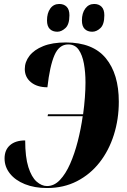

<svg xmlns="http://www.w3.org/2000/svg" viewBox="-20 -938 639 968"><path d="M217 10Q154 10 105.5 -9.5Q57 -29 30 -63Q3 -97 3 -139Q3 -182 30.5 -206Q58 -230 107 -230Q107 -146 123 -95.5Q139 -45 164.5 -22.5Q190 0 217 0Q253 0 282 -30.5Q311 -61 333.5 -112Q356 -163 372 -225.5Q388 -288 397 -352H220L222 -362H399Q405 -406 408 -447Q411 -488 411 -522Q411 -574 403 -617.5Q395 -661 376.5 -687.5Q358 -714 324 -714Q278 -714 254.5 -659.5Q231 -605 219 -498Q167 -498 136 -523.5Q105 -549 105 -590Q105 -626 128.5 -656.5Q152 -687 198 -705.5Q244 -724 312 -724Q448 -724 513.5 -644.5Q579 -565 579 -425Q579 -337 554 -258Q529 -179 482 -119Q435 -59 368 -24.5Q301 10 217 10ZM445 -778Q421 -778 407 -792Q393 -806 393 -835Q393 -872 410 -895Q427 -918 455 -918Q478 -918 492 -904Q506 -890 506 -861Q506 -815 486.5 -796.5Q467 -778 445 -778ZM269 -778Q245 -778 231 -792Q217 -806 217 -835Q217 -872 233.5 -895Q250 -918 279 -918Q302 -918 316 -904Q330 -890 330 -861Q330 -815 310 -796.5Q290 -778 269 -778Z"/></svg>

Font: Noto Serif Display ExtraCondensed Black
Style: Italic
Weight: 900
Width: 2
Italic angle: -12°
Designer: Monotype Design Team
Foundry: Monotype Imaging Inc.
Version: Version 2.009